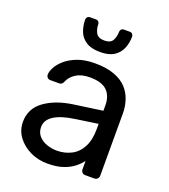

<svg xmlns="http://www.w3.org/2000/svg" viewBox="-136 -831 824 938"><g transform="rotate(20 276.0 -361.5)"><path d="M219 10Q169 10 128 -10Q87 -30 62 -64Q37 -98 37 -141Q37 -210 93 -251Q149 -292 239 -305L388 -326V-355Q388 -403 360.5 -430Q333 -457 271 -457Q227 -457 199 -439Q171 -421 160 -393Q154 -378 139 -378H94Q83 -378 77.5 -384.5Q72 -391 72 -400Q72 -415 83.5 -437Q95 -459 119 -480Q143 -501 180.5 -515.5Q218 -530 272 -530Q332 -530 373 -514.5Q414 -499 437.5 -473Q461 -447 471.5 -414Q482 -381 482 -347V-23Q482 -13 475.5 -6.5Q469 0 459 0H413Q402 0 396 -6.5Q390 -13 390 -23V-66Q377 -48 355 -30.5Q333 -13 300 -1.5Q267 10 219 10ZM240 -65Q281 -65 315 -82.5Q349 -100 368.5 -137Q388 -174 388 -230V-258L272 -241Q201 -231 165 -207.5Q129 -184 129 -148Q129 -120 145.5 -101.5Q162 -83 187.5 -74Q213 -65 240 -65ZM274 -590Q228 -590 201 -607.5Q174 -625 163 -653.5Q152 -682 152 -714Q152 -722 157 -727.5Q162 -733 171 -733H201Q210 -733 215 -727.5Q220 -722 220 -714Q220 -690 231 -670Q242 -650 274 -650Q307 -650 317.5 -670Q328 -690 328 -714Q328 -722 333 -727.5Q338 -733 347 -733H377Q386 -733 391 -727.5Q396 -722 396 -714Q396 -682 384.5 -653.5Q373 -625 346.5 -607.5Q320 -590 274 -590Z"/></g></svg>

Font: RubikRegular
Style: Regular
Weight: 400
Designer: Hubert and Fischer
Foundry: Hubert and Fischer
Version: Version 2.300;gftools[0.9.30]